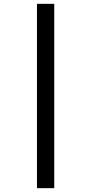

<svg xmlns="http://www.w3.org/2000/svg" viewBox="-20 -889 455 1000"><path d="M172.5 -869H262.5V91H172.5Z"/></svg>

Font: Merriweather 24pt
Style: Bold Italic
Weight: 700
Italic angle: -7.8°
Designer: Eben Sorkin
Foundry: Eben Sorkin
Version: Version 2.101